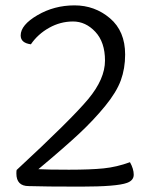

<svg xmlns="http://www.w3.org/2000/svg" viewBox="-20 -693 575 715"><path d="M95 -528Q57 -533 57 -561Q57 -600 119.5 -636.5Q182 -673 257.5 -673Q333 -673 389.5 -625Q446 -577 446 -490Q446 -438 430 -394Q414 -350 371.5 -298Q329 -246 275 -195.5Q221 -145 123 -63Q157 -61 237 -61Q317 -61 366 -66Q415 -71 464 -89Q478 -64 478 -42.5Q478 -21 453 -12Q415 2 280.5 2Q146 2 87 0Q41 0 41 -47Q41 -56 42 -60Q246 -249 308.5 -324Q371 -399 371 -467.5Q371 -536 335 -574.5Q299 -613 252 -613Q205 -613 163 -589.5Q121 -566 95 -528Z"/></svg>

Font: Overlock
Style: Regular
Weight: 400
Designer: Dario Muhafara
Foundry: Dario Manuel Muhafara
Version: Version 1.001